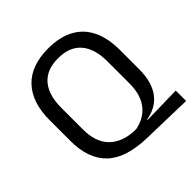

<svg xmlns="http://www.w3.org/2000/svg" viewBox="-177 -793 955 955"><g transform="rotate(-45 300.0 -316.0)"><path d="M599.5 19 329.5 12Q185.5 8 118.8 -57.2Q52 -122.5 52 -246V-393.5Q52 -517.5 115 -584.2Q178 -651 299 -651Q380 -651 435 -621.2Q490 -591.5 518 -534Q546 -476.5 546 -393.5V-258Q546 -209 535 -172.8Q524 -136.5 504.2 -112Q484.5 -87.5 457.5 -73Q430.5 -58.5 397.5 -53L396 -49.5L599.5 -54ZM315 -57.5H326Q354 -63 378.8 -76.2Q403.5 -89.5 422.2 -111.5Q441 -133.5 451.5 -166Q462 -198.5 462 -242.5V-397Q462 -486 421 -533.8Q380 -581.5 299 -581.5Q218.5 -581.5 177.5 -533.8Q136.5 -486 136.5 -397V-242.5Q136.5 -154.5 183 -107.5Q229.5 -60.5 315 -57.5Z"/></g></svg>

Font: Anek Gujarati Medium
Style: Regular
Weight: 400
Version: Version 1.003